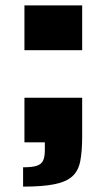

<svg xmlns="http://www.w3.org/2000/svg" viewBox="-20 -530 398 715"><path d="M66 165V93Q101 93 118 87Q135 81 141 67Q147 53 147 28V0H71V-166H286V-22Q286 33 279 69.5Q272 106 249.5 126.5Q227 147 183 156Q139 165 66 165ZM71 -343V-510H286V-343Z"/></svg>

Font: Saira Expanded ExtraBold
Style: Regular
Weight: 800
Width: 7
Designer: Hector Gatti with collaboration of the Omnibus-Type team
Foundry: Omnibus-Type
Version: Version 1.101